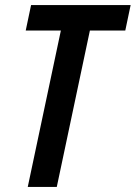

<svg xmlns="http://www.w3.org/2000/svg" viewBox="-20 -734 533 754"><path d="M89 0 219 -614H81L102 -714H493L472 -614H333L203 0Z"/></svg>

Font: Noto Sans Condensed SemiBold
Style: Italic
Weight: 600
Width: 3
Italic angle: -12°
Designer: Monotype Design Team
Foundry: Monotype Imaging Inc.
Version: Version 2.013; ttfautohint (v1.8.4.7-5d5b)